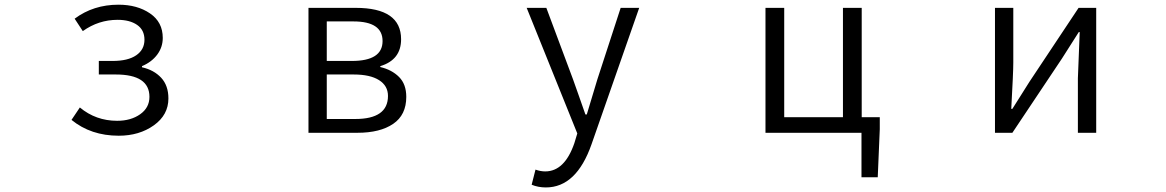

<svg xmlns="http://www.w3.org/2000/svg" viewBox="-20 -574 5040 830"><path d="M493.2 12.7Q373 12.7 289.1 -55.7L325.2 -109.4Q394.5 -51.8 486.3 -51.8Q545.9 -51.8 585.9 -80.1Q626 -108.4 626 -155.3Q626 -252 480.5 -252H407.2V-310.5H466.8Q533.2 -310.5 568.8 -335Q604.5 -359.4 604.5 -402.3Q604.5 -444.3 572.8 -466.3Q541 -488.3 488.3 -488.3Q406.2 -488.3 337.9 -439.5L302.7 -493.2Q383.8 -553.7 492.2 -553.7Q573.2 -553.7 628.4 -516.1Q683.6 -478.5 683.6 -410.2Q683.6 -370.1 659.7 -337.9Q635.7 -305.7 593.8 -288.1V-283.2Q645.5 -271.5 676.8 -237.8Q708 -204.1 708 -148.4Q708 -77.1 645 -32.2Q582 12.7 493.2 12.7Z M1313.5 0V-540H1517.6Q1713.9 -540 1713.9 -404.3Q1713.9 -315.4 1624 -288.1V-284.2Q1673.8 -272.5 1705.1 -241.2Q1736.3 -210 1736.3 -155.3Q1736.3 -77.1 1679.7 -38.6Q1623 0 1525.4 0ZM1392.6 -310.5H1501Q1633.8 -310.5 1633.8 -396.5Q1633.8 -481.4 1507.8 -481.4H1392.6ZM1392.6 -59.6H1515.6Q1657.2 -59.6 1657.2 -159.2Q1657.2 -203.1 1618.7 -227.5Q1580.1 -252 1508.8 -252H1392.6Z M2339.8 236.3Q2306.6 236.3 2278.3 224.6L2294.9 159.2Q2316.4 167 2336.9 167Q2420.9 167 2462.9 44.9L2475.6 2.9L2256.8 -540H2341.8L2457 -231.4Q2461.9 -217.8 2481.4 -162.6Q2501 -107.4 2510.7 -79.1H2516.6Q2557.6 -215.8 2562.5 -231.4L2663.1 -540H2743.2L2537.1 49.8Q2471.7 236.3 2339.8 236.3Z M3705.1 -67.4H3783.2V-15.6L3774.4 192.4H3704.1V0H3289.1V-540H3370.1V-67.4H3624V-540H3705.1Z M4281.2 0V-540H4360.4V-303.7Q4360.4 -261.7 4351.6 -103.5H4356.4Q4366.2 -120.1 4393.1 -161.6Q4419.9 -203.1 4429.7 -219.7L4642.6 -540H4718.8V0H4639.6V-235.4Q4639.6 -248 4647.5 -435.5H4643.6Q4584 -342.8 4570.3 -320.3L4356.4 0Z"/></svg>

Font: GenEi Gothic M SemiLight
Style: Regular
Weight: 350
Designer: o_tamon (Modified); [Source Han Sans]
Ryoko NISHIZUKA  (kana & ideographs); Paul D. Hunt (Latin, Greek & Cyrillic); Wenl
Version: Version 1.1a;Original Version 1.004